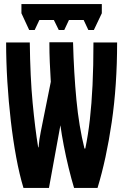

<svg xmlns="http://www.w3.org/2000/svg" viewBox="-20 -921 603 941"><path d="M123 -774 85 -856V-901H479V-856L440 -774H413L390 -823H318L295 -774H268L244 -823H173L150 -774ZM95 0Q75 -66 59.5 -150Q44 -234 33 -328.5Q22 -423 16 -521Q10 -619 10 -713H126Q128 -543 140 -416.5Q152 -290 167 -199H169Q172 -238 180 -276Q188 -314 195 -351L229 -520Q226 -570 224 -616Q222 -662 222 -714H338Q342 -563 354.5 -432Q367 -301 394 -193H398Q412 -260 420.5 -335.5Q429 -411 433.5 -503.5Q438 -596 438 -713H554Q554 -502 527.5 -321.5Q501 -141 458 0H343Q330 -43 316.5 -98Q303 -153 292.5 -208Q282 -263 276 -307L220 0Z"/></svg>

Font: Noto Sans Mono SemiCondensed
Style: Bold
Weight: 700
Width: 4
Designer: Monotype Design Team
Foundry: Monotype Imaging Inc.
Version: Version 2.014